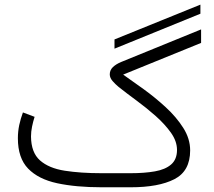

<svg xmlns="http://www.w3.org/2000/svg" viewBox="-20 -793 906 813"><path d="M464.8 -586.9V-626L828.6 -773.4V-734.9ZM533.7 0H410.2Q301.8 0 222.2 -17.1Q142.6 -34.2 99.1 -79.1Q55.7 -124 55.7 -207.5Q55.7 -236.3 61.5 -263.7Q67.4 -291 77.1 -316.9L126.5 -298.3Q120.1 -278.3 115.7 -256.8Q111.3 -235.4 111.3 -215.3Q111.8 -147 149.4 -113.8Q187 -80.6 254.2 -70.1Q321.3 -59.6 410.2 -59.6H533.2Q591.8 -59.6 636 -67.4Q680.2 -75.2 704.8 -96.7Q729.5 -118.2 729.5 -158.2Q729.5 -194.8 703.9 -231Q678.2 -267.1 639.2 -301.8Q600.1 -336.4 557.9 -367.4Q515.6 -398.4 482.4 -424.8Q468.8 -436 456.8 -449.7Q444.8 -463.4 444.8 -478Q444.8 -496.1 458 -508.8Q471.2 -521.5 493.7 -530.8L831.5 -668.5V-611.3L501.5 -477.1Q540 -450.2 588.4 -415.3Q636.7 -380.4 681.6 -339.1Q726.6 -297.9 755.9 -251.7Q785.2 -205.6 785.2 -156.2Q785.2 -68.4 718.3 -34.2Q651.4 0 533.7 0Z"/></svg>

Font: Vazirmatn UI NL ExtraLight
Style: Regular
Weight: 200
Designer: Saber Rastikerdar
Foundry: Saber Rastikerdar
Version: Version 33.003